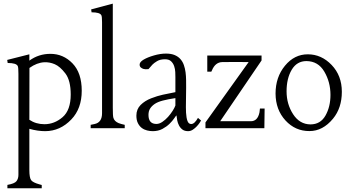

<svg xmlns="http://www.w3.org/2000/svg" viewBox="-20 -693 1896 1038"><path d="M138.7 3.4V226.1Q138.7 267.6 148.2 280.8Q157.7 293.9 193.4 303.7L205.6 307.1V324.7H20V306.6Q59.1 299.8 69.3 286.1Q79.6 272.5 79.6 252.4V-294.4Q79.6 -327.6 76.2 -335.4Q68.8 -352.5 21.5 -352.5L19 -369.1L138.7 -399.4V-365.2Q189 -401.9 252.4 -401.9Q322.3 -401.9 372.1 -350.3Q421.9 -298.8 421.9 -202.4Q421.9 -106 365.7 -47.4Q305.7 15.6 224.6 16.1Q183.6 16.1 138.7 3.4ZM138.7 -45.4Q174.3 -21.5 220.2 -21.5Q273.9 -21.5 318.1 -59.3Q362.3 -97.2 362.3 -182.1Q362.3 -258.3 333.3 -296.1Q304.2 -334 275.9 -345.9Q247.6 -357.9 219.2 -356.4Q179.7 -354.5 139.2 -325.7Z M589.8 -673.3V-110.8Q589.8 -66.9 592.8 -56.6Q598.1 -37.1 621.6 -27.3Q634.3 -22.5 654.3 -18.1V0H470.2V-18.1Q473.1 -19 491.2 -22.5Q531.7 -30.8 531.7 -81.1V-573.7Q531.7 -603.5 527.8 -610.8Q519.5 -626.5 475.1 -626.5L472.7 -642.1Z M1066.9 -41.5Q1065.9 -39.1 1059.8 -29.8Q1053.7 -20.5 1044.2 -10.3Q1034.7 0 1022.5 8.1Q1010.3 16.1 997.1 16.1Q978 16.1 966.3 7.3Q954.6 -1.5 947.8 -14.6Q940.9 -27.8 938 -42.7Q935.1 -57.6 934.1 -69.3Q930.7 -66.4 921.4 -52.7Q912.1 -39.1 896.5 -23.7Q880.9 -8.3 858.2 3.9Q835.4 16.1 805.7 16.1Q791 16.1 775.1 12.2Q759.3 8.3 746.6 -1.2Q733.9 -10.7 725.6 -27.1Q717.3 -43.5 717.3 -67.9Q717.3 -102.5 740.2 -125.5Q763.2 -148.4 797.4 -161.6Q831.5 -174.8 860.1 -180.9Q888.7 -187 928.2 -194.8V-276.4Q928.2 -287.1 927.5 -303.5Q926.8 -319.8 921.6 -335.2Q916.5 -350.6 905 -361.6Q893.6 -372.6 872.1 -372.6Q845.7 -372.6 828.9 -362.3Q812 -352.1 804.2 -343.8Q796.4 -335.4 782.7 -319.3Q766.1 -317.4 756.6 -320.1Q747.1 -322.8 741 -328.4Q734.9 -334 734.9 -343.8Q734.9 -357.9 756.3 -370.6Q777.8 -383.3 812.3 -393.3Q846.7 -403.3 877.4 -403.3Q905.3 -403.3 924.3 -395.3Q943.4 -387.2 955.6 -373.3Q967.8 -359.4 974.1 -341.1Q980.5 -322.8 983.2 -302.2Q985.8 -281.7 986.1 -260.3Q986.3 -238.8 986.3 -218.8Q986.3 -181.6 985.4 -146.5Q984.4 -111.3 985.8 -83.7Q987.3 -56.2 993.4 -39.3Q999.5 -22.5 1013.7 -22.5Q1031.7 -22.5 1050.3 -55.7ZM928.2 -162.6Q888.7 -156.7 860.6 -149.4Q832.5 -142.1 816.2 -130.9Q799.8 -119.6 791.3 -105.7Q782.7 -91.8 782.7 -71.8Q782.7 -22.9 825.7 -22.9Q841.3 -22.9 857.9 -34.2Q874.5 -45.4 888.7 -61.3Q902.8 -77.1 913.6 -94.2Q924.3 -111.3 928.2 -122.6Z M1394 -392.6V-366.2L1170.4 -37.6H1335.9Q1373 -37.6 1382.8 -85.4L1385.3 -106.4H1410.6L1409.2 0H1090.8V-31.2L1324.2 -357.4Q1256.8 -358.4 1181.6 -357.4Q1144 -356.4 1126 -313Q1123.5 -307.6 1122.6 -305.7H1100.6V-392.6Z M1469.7 -187Q1469.7 -275.9 1520.5 -337.6Q1571.3 -399.4 1644 -399.4Q1717.8 -399.4 1772.9 -341.8Q1828.1 -284.2 1828.1 -196.8Q1828.1 -109.4 1780.3 -51.3Q1725.1 15.6 1653.3 15.6Q1576.7 16.1 1523.4 -41.7Q1470.2 -99.6 1469.7 -187ZM1636.7 -362.8Q1585 -362.8 1557.1 -315.9Q1529.3 -269 1529.3 -199.2Q1529.3 -129.9 1564.7 -75.4Q1600.1 -21 1658.2 -20.5Q1712.4 -20.5 1739.5 -68.1Q1766.6 -115.7 1766.6 -180.2Q1766.6 -249 1733.4 -305.7Q1700.2 -362.3 1636.7 -362.8Z"/></svg>

Font: Lancelot
Style: Regular
Weight: 400
Designer: Marion Kadi
Foundry: Marion Kadi, Anton Koovit
Version: 1.004